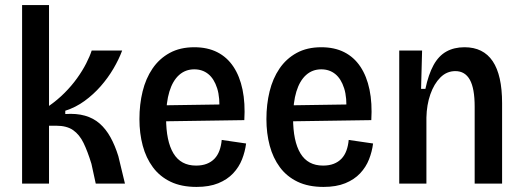

<svg xmlns="http://www.w3.org/2000/svg" viewBox="-20 -723 2058 756"><path d="M67 0V-703H173V-306Q206 -329 234 -357Q262 -385 283.5 -415Q305 -445 319.5 -473.5Q334 -502 341 -524H461Q448 -489 426.5 -452.5Q405 -416 376.5 -383.5Q348 -351 313 -325.5Q278 -300 237 -287V-274Q281 -277 314.5 -267.5Q348 -258 372.5 -236.5Q397 -215 415 -182.5Q433 -150 446 -108L472 0H357L340 -78Q325 -127 309 -160Q293 -193 268 -210.5Q243 -228 201 -228H173V0Z M754 13Q694 13 651.5 -7.5Q609 -28 582 -64.5Q555 -101 542 -149.5Q529 -198 529 -254Q529 -312 541.5 -363Q554 -414 580.5 -453Q607 -492 648 -514.5Q689 -537 745 -537Q797 -537 835.5 -517.5Q874 -498 899 -460.5Q924 -423 935 -370Q946 -317 942 -250L603 -245V-308L871 -312L843 -281Q847 -338 835 -375.5Q823 -413 800 -431.5Q777 -450 745 -450Q710 -450 685 -427.5Q660 -405 647 -362.5Q634 -320 634 -258Q634 -167 663 -119Q692 -71 752 -71Q776 -71 794 -78Q812 -85 824.5 -98Q837 -111 844 -130Q851 -149 853 -172L949 -158Q945 -126 933 -95.5Q921 -65 898 -40.5Q875 -16 839.5 -1.5Q804 13 754 13Z M1254 13Q1194 13 1151.5 -7.5Q1109 -28 1082 -64.5Q1055 -101 1042 -149.5Q1029 -198 1029 -254Q1029 -312 1041.5 -363Q1054 -414 1080.5 -453Q1107 -492 1148 -514.5Q1189 -537 1245 -537Q1297 -537 1335.5 -517.5Q1374 -498 1399 -460.5Q1424 -423 1435 -370Q1446 -317 1442 -250L1103 -245V-308L1371 -312L1343 -281Q1347 -338 1335 -375.5Q1323 -413 1300 -431.5Q1277 -450 1245 -450Q1210 -450 1185 -427.5Q1160 -405 1147 -362.5Q1134 -320 1134 -258Q1134 -167 1163 -119Q1192 -71 1252 -71Q1276 -71 1294 -78Q1312 -85 1324.5 -98Q1337 -111 1344 -130Q1351 -149 1353 -172L1449 -158Q1445 -126 1433 -95.5Q1421 -65 1398 -40.5Q1375 -16 1339.5 -1.5Q1304 13 1254 13Z M1552 0V-336V-524H1642L1638 -373H1655Q1667 -430 1687 -466.5Q1707 -503 1737.5 -520Q1768 -537 1809 -537Q1883 -537 1920 -482Q1957 -427 1957 -317V0H1849V-303Q1849 -375 1830 -409Q1811 -443 1773 -443Q1739 -443 1714 -418Q1689 -393 1674.5 -351.5Q1660 -310 1659 -260V0Z"/></svg>

Font: Bricolage Grotesque SemiCondensed Medium
Style: Regular
Weight: 500
Width: 4
Designer: Mathieu Triay
Foundry: Atelier Triay
Version: Version 1.001;gftools[0.9.33.dev8+g029e19f]